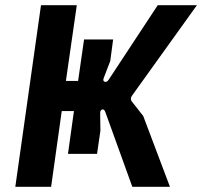

<svg xmlns="http://www.w3.org/2000/svg" viewBox="-20 -720 779 740"><path d="M39 0 138 -700H276L234 -408H281L304 -568H416L405 -485L380 -420Q375 -408 383.5 -405Q392 -402 399 -413L588 -700H739L490 -353Q485 -347 484.5 -340.5Q484 -334 488 -329L532 -273L635 0H490L386 -288Q382 -300 374 -298Q366 -296 366 -284L367 -216L354 -127H242L265 -292H218L177 0Z"/></svg>

Font: Finlandica SemiBold
Style: Italic
Weight: 600
Italic angle: -8°
Designer: Niklas Ekholm, Juho Hiilivirta, Jaakko Suomalainen
Foundry: Helsinki Type Studio
Version: Version 1.063